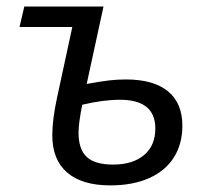

<svg xmlns="http://www.w3.org/2000/svg" viewBox="-20 -556 626 586"><path d="M139.6 -143.1Q139.6 -190.9 154.3 -258.8L200.7 -473.6H39.6L54.2 -536.1H295.9L244.6 -299.8Q287.6 -307.6 312.3 -310.5Q336.9 -313.5 364.3 -313.5Q448.7 -313.5 492.7 -277.3Q536.6 -241.2 536.6 -172.4Q536.6 -116.2 510.5 -75.2Q484.4 -34.2 434.8 -12.2Q385.3 9.8 316.4 9.8Q230.5 9.8 185.1 -29.3Q139.6 -68.4 139.6 -143.1ZM454.1 -163.6Q454.1 -251.5 346.2 -251.5Q294.4 -251.5 231 -236.3Q219.7 -180.2 219.7 -150.9Q219.7 -100.6 244.6 -77.1Q269.5 -53.7 325.2 -53.7Q385.3 -53.7 419.7 -82.8Q454.1 -111.8 454.1 -163.6Z"/></svg>

Font: Viking Open Sans
Style: Italic
Weight: 400
Italic angle: -12°
Foundry: Ascender Corporation
Version: Version 2.000